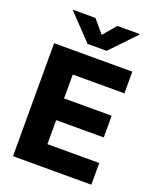

<svg xmlns="http://www.w3.org/2000/svg" viewBox="-167 -1030 929 1129"><g transform="rotate(20 298.0 -465.0)"><path d="M53.7 -707H543V-571.3H219.7V-421.9H517.6V-286.1H219.7V-135.7H543.9V0H53.7ZM299.8 -848.6 368.2 -929.7H506.8V-924.8L359.4 -770.5H240.2L92.8 -924.8V-929.7H231.4Z"/></g></svg>

Font: Pretendard JP ExtraBold
Style: Regular
Weight: 800
Designer: Base glyphs from Inter by Rasmus Andersson; Hangeul glyphs from Noto Sans CJK(Source Han Sans) by Jang Soo-young and Kan
Foundry: Kil Hyung-jin
Version: Version 1.309